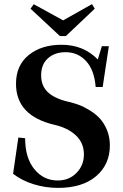

<svg xmlns="http://www.w3.org/2000/svg" viewBox="-20 -892 593 925"><path d="M268.6 -718.3 127 -850.1 142.6 -871.6 284.2 -793.9 423.3 -872.1 436.5 -850.1 297.4 -718.3ZM259.8 13.2Q198.2 13.2 141.4 -4.6Q84.5 -22.5 43 -54.7L68.4 -229.5L101.1 -226.1Q101.1 -131.3 145.5 -76.9Q189.9 -22.5 257.8 -22.5Q313 -22.5 348.6 -59.1Q384.3 -95.7 384.3 -147.9Q384.3 -203.6 345.2 -240Q306.2 -276.4 241.2 -291Q57.1 -334.5 57.1 -488.3Q57.1 -577.1 118.2 -626.7Q179.2 -676.3 276.4 -676.3Q382.3 -676.3 451.2 -605.5L470.7 -669.4H504.4L474.6 -472.7H440.9Q434.6 -554.2 395 -597.4Q355.5 -640.6 295.9 -640.6Q243.7 -640.6 210.9 -611.1Q178.2 -581.5 178.2 -529.3Q178.2 -478 210.9 -447.5Q243.7 -417 308.6 -401.9Q335 -396 359.4 -387Q383.8 -377.9 412.1 -360.6Q440.4 -343.3 460.9 -321.3Q481.4 -299.3 495.4 -265.6Q509.3 -231.9 509.3 -191.4Q509.3 -99.6 443.1 -43.2Q377 13.2 259.8 13.2Z"/></svg>

Font: Elstob 10pt SemiBold
Style: Regular
Weight: 600
Designer: Peter S. Baker
Version: Version 1.015